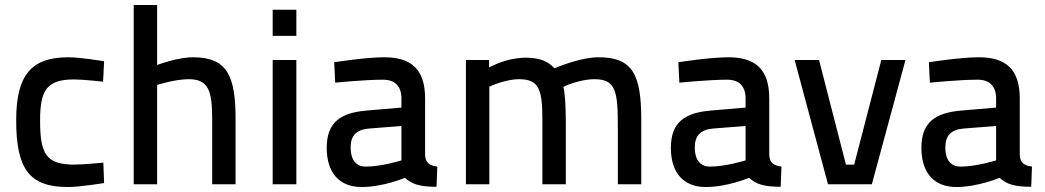

<svg xmlns="http://www.w3.org/2000/svg" viewBox="-20 -740 4198 771"><path d="M254 -510C105 -510 45 -438 45 -257C45 -64 96 11 252 11C301 11 398 -5 398 -5L395 -87C395 -87 316 -79 278 -79C163 -79 141 -124 141 -257C141 -378 168 -421 277 -421C315 -421 394 -412 394 -412L398 -494C398 -494 304 -510 254 -510Z M611 0V-399C611 -399 683 -422 738 -422C819 -422 832 -373 832 -260V0H926V-261C926 -435 893 -510 755 -510C692 -510 611 -479 611 -479V-720H517V0Z M1075 0H1170V-499H1075ZM1075 -596H1170V-701H1075Z M1687 -345C1687 -463 1630 -510 1523 -510C1447 -510 1322 -490 1322 -490L1326 -408C1326 -408 1444 -420 1518 -420C1565 -420 1592 -395 1592 -344V-308L1452 -296C1346 -287 1292 -248 1292 -146C1292 -47 1342 11 1432 11C1519 11 1606 -26 1606 -26C1634 -1 1663 10 1733 10L1736 -71C1706 -75 1688 -85 1687 -119ZM1592 -234V-96C1592 -96 1513 -71 1449 -71C1410 -71 1388 -98 1388 -148C1388 -195 1411 -220 1463 -224Z M1945 0V-392C1945 -392 2009 -422 2064 -422C2146 -422 2158 -379 2158 -257V0H2252V-259C2252 -313 2248 -376 2242 -391C2244 -393 2308 -422 2367 -422C2455 -422 2461 -370 2461 -227V0H2555V-261C2555 -441 2520 -510 2384 -510C2319 -510 2242 -480 2206 -466C2183 -492 2151 -506 2104 -508C2089 -509 2070 -508 2051 -505C1995 -498 1944 -469 1944 -469V-499H1851V0Z M3069 -345C3069 -463 3012 -510 2905 -510C2829 -510 2704 -490 2704 -490L2708 -408C2708 -408 2826 -420 2900 -420C2947 -420 2974 -395 2974 -344V-308L2834 -296C2728 -287 2674 -248 2674 -146C2674 -47 2724 11 2814 11C2901 11 2988 -26 2988 -26C3016 -1 3045 10 3115 10L3118 -71C3088 -75 3070 -85 3069 -119ZM2974 -234V-96C2974 -96 2895 -71 2831 -71C2792 -71 2770 -98 2770 -148C2770 -195 2793 -220 2845 -224Z M3171 -499 3305 0H3481L3616 -499H3519L3410 -79H3377L3269 -499Z M4075 -345C4075 -463 4018 -510 3911 -510C3835 -510 3710 -490 3710 -490L3714 -408C3714 -408 3832 -420 3906 -420C3953 -420 3980 -395 3980 -344V-308L3840 -296C3734 -287 3680 -248 3680 -146C3680 -47 3730 11 3820 11C3907 11 3994 -26 3994 -26C4022 -1 4051 10 4121 10L4124 -71C4094 -75 4076 -85 4075 -119ZM3980 -234V-96C3980 -96 3901 -71 3837 -71C3798 -71 3776 -98 3776 -148C3776 -195 3799 -220 3851 -224Z"/></svg>

Font: TitilliumText22L
Style: 600 wt
Weight: 600
Designer: Campivisivi
Foundry: Campivisivi
Version: 1.000